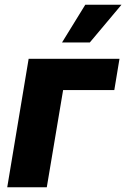

<svg xmlns="http://www.w3.org/2000/svg" viewBox="-20 -795 536 815"><path d="M487.2 -545.5 465.2 -412.6H247.9L178.6 0H10.7L101.6 -545.5ZM243.3 -614.7 342 -774.9H495.7L361.2 -614.7Z"/></svg>

Font: Inter P Extra Bold
Style: Italic
Weight: 800
Italic angle: 9.39999°
Designer: Rasmus Andersson
Foundry: rsms
Version: Version 3.018;git-588b23468